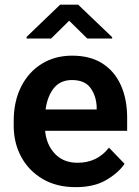

<svg xmlns="http://www.w3.org/2000/svg" viewBox="-20 -770 578 800"><path d="M295.4 9.8Q215.3 9.8 157.5 -24.4Q99.6 -58.6 68.4 -116.5Q37.1 -174.3 37.1 -246.1V-265.6Q37.1 -347.2 67.9 -408.4Q98.6 -469.7 153.6 -503.9Q208.5 -538.1 280.8 -538.1Q356 -538.1 407 -505.4Q458 -472.7 483.9 -414.3Q509.8 -356 509.8 -279.3V-225.1H168Q173.3 -167 208.7 -129.4Q244.1 -91.8 303.2 -91.8Q385.3 -91.8 434.1 -154.8L499 -87.4Q474.1 -50.3 423.3 -20.3Q372.6 9.8 295.4 9.8ZM279.8 -436.5Q231.9 -436.5 204.8 -403.3Q177.7 -370.1 169.9 -314H382.8V-323.7Q381.3 -369.6 357.4 -403.1Q333.5 -436.5 279.8 -436.5ZM305.7 -750.5 447.3 -615.2V-609.4H343.8L268.1 -683.6L192.9 -609.4H90.8V-616.2L230.5 -750.5Z"/></svg>

Font: Vazirmatn RD UI FD SemiBold
Style: Regular
Weight: 600
Designer: Saber Rastikerdar
Foundry: Saber Rastikerdar
Version: Version 33.003